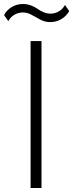

<svg xmlns="http://www.w3.org/2000/svg" viewBox="-28 -934 364 954"><path d="M221.2 -824.2Q195.3 -824.2 172.9 -836.2Q150.4 -848.1 129.2 -860.1Q107.9 -872.1 85.9 -872.1Q63.5 -872.1 44.2 -861.1Q24.9 -850.1 13.2 -829.1L-7.8 -858.9Q5.4 -884.3 30.5 -899.2Q55.7 -914.1 86.9 -914.1Q107.9 -914.1 127.2 -906.5Q146.5 -898.9 158.4 -890.1Q170.4 -881.3 187.7 -873.8Q205.1 -866.2 223.1 -866.2Q244.6 -866.2 263.9 -877.2Q283.2 -888.2 294.9 -909.2L315.9 -878.9Q301.3 -853.5 276.6 -838.9Q252 -824.2 221.2 -824.2ZM178.2 0H124V-730H178.2Z"/></svg>

Font: Sora ExtraLight
Style: Regular
Weight: 200
Designer: Jonathan Barnbrook, Julián Moncada
Foundry: Barnbrook Fonts
Version: Version 2.000